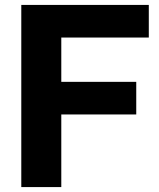

<svg xmlns="http://www.w3.org/2000/svg" viewBox="-20 -760 646 780"><path d="M66.5 0V-740H584.5V-607.5H229V0ZM170 -295V-427.5H533.5V-295Z"/></svg>

Font: Encode Sans Condensed Thin
Style: Bold
Weight: 700
Version: Version 3.002